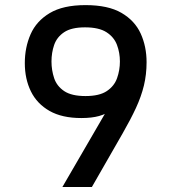

<svg xmlns="http://www.w3.org/2000/svg" viewBox="-20 -743 678 763"><path d="M228 0 419.4 -329.6 432.6 -310.1Q402.8 -290 373.8 -282Q344.7 -273.9 303.2 -273.9Q226.6 -273.9 176.8 -302.2Q127 -330.6 102.8 -379.9Q78.6 -429.2 78.6 -492.2Q78.6 -554.7 101.6 -606.9Q124.5 -659.2 177.5 -690.9Q230.5 -722.7 319.8 -722.7Q409.7 -722.7 462.6 -691.9Q515.6 -661.1 539.1 -609.6Q562.5 -558.1 562.5 -495.6Q562.5 -447.3 552 -403.6Q541.5 -359.9 520.3 -314Q499 -268.1 467.3 -212.9L345.2 0ZM319.8 -361.3Q375 -361.3 404.5 -381.1Q434.1 -400.9 445.3 -432.6Q456.5 -464.4 456.5 -498.5Q456.5 -533.7 444.8 -564.7Q433.1 -595.7 403.1 -615Q373 -634.3 317.9 -634.3Q263.7 -634.3 234.9 -615Q206.1 -595.7 195.3 -564.7Q184.6 -533.7 184.6 -498.5Q184.6 -464.4 195.1 -432.6Q205.6 -400.9 234.9 -381.1Q264.2 -361.3 319.8 -361.3Z"/></svg>

Font: Monda Medium
Style: Regular
Weight: 500
Designer: Vernon Adams
Foundry: Vernon Adams
Version: Version 2.200